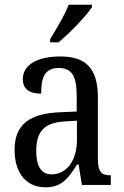

<svg xmlns="http://www.w3.org/2000/svg" viewBox="-20 -786 527 816"><path d="M193 -619V-606H229C278 -647 349 -721 371 -756V-766H272C255 -721 221 -666 193 -619ZM173 10C245 10 271 -31 308 -87H314L328 0H451V-41H448C410 -41 396 -57 396 -113V-372C396 -499 342 -546 236 -546C143 -546 77 -513 77 -450C77 -408 104 -388 155 -388C155 -452 167 -497 230 -497C295 -497 306 -447 306 -373V-312L236 -309C105 -304 42 -256 42 -150C42 -41 99 10 173 10ZM199 -45C154 -45 134 -82 134 -144C134 -223 164 -265 256 -270L307 -273V-191C307 -106 265 -45 199 -45Z"/></svg>

Font: Noto Serif Myanmar Condensed
Style: Regular
Weight: 400
Width: 3
Designer: Ben Mitchell and the Monotype Design Team
Foundry: Monotype Imaging Inc.
Version: Version 2.106